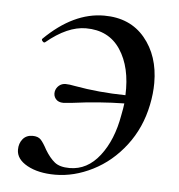

<svg xmlns="http://www.w3.org/2000/svg" viewBox="-39 -436 452 486"><g transform="rotate(5 187.0 -193.0)"><path d="M277 -182Q213 -181 146 -172Q126 -170 123 -170Q110 -170 103.5 -178Q97 -186 99 -197Q101 -206 108 -212Q115 -218 125 -218Q134 -218 149 -215Q210 -204 278 -203Q281 -274 251.5 -318.5Q222 -363 164 -363Q117 -363 64 -319L62 -318Q59 -318 56.5 -321.5Q54 -325 56 -327Q129 -399 207 -399Q273 -399 310.5 -354Q348 -309 348 -240Q348 -213 342 -184Q330 -125 295.5 -80Q261 -35 213.5 -11Q166 13 118 13Q75 13 47 -2.5Q19 -18 19 -42Q19 -58 28 -69Q37 -80 53 -80Q67 -80 74 -72.5Q81 -65 90 -48Q102 -28 115 -17.5Q128 -7 153 -7Q198 -7 229.5 -47.5Q261 -88 272 -152Q276 -172 277 -182Z"/></g></svg>

Font: CormorantInfant-MediumItalic
Style: Italic
Weight: 500
Italic angle: -10°
Designer: Christian Thalmann (Catharsis Fonts)
Foundry: Catharsis Fonts
Version: Version 3.303